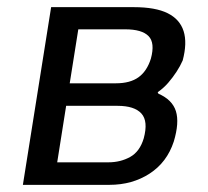

<svg xmlns="http://www.w3.org/2000/svg" viewBox="-20 -517 583 537"><path d="M44 0 123 -497H354Q415 -497 449 -480Q483 -463 493.5 -430Q504 -397 491 -348Q484 -332 473.5 -316Q463 -300 450.5 -285.5Q438 -271 421 -259L423 -255Q462 -238 472 -206Q482 -174 466 -121Q447 -63 398.5 -31.5Q350 0 286 0ZM140 -63H283Q317 -63 344 -78Q371 -93 382 -130Q395 -178 375.5 -199.5Q356 -221 309 -221H165ZM175 -284H304Q344 -284 367.5 -301Q391 -318 402 -353Q414 -397 395.5 -416Q377 -435 330 -435H199Z"/></svg>

Font: Nunito Sans 7pt Condensed Medium
Style: Italic
Weight: 500
Width: 3
Italic angle: -9°
Designer: Vernon Adams
Foundry: Vernon Adams
Version: Version 3.101;gftools[0.9.27]